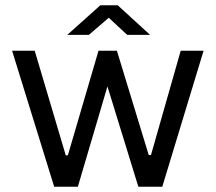

<svg xmlns="http://www.w3.org/2000/svg" viewBox="-20 -710 820 730"><path d="M186 0 26 -517H112L230 -119.5H238L354.5 -517H424.5L545.5 -120.5H554L667 -517H754L597 0H506L388.5 -381.5L276 0ZM236 -577.5 361.5 -690H427.5L550.5 -577.5H463.5L393.5 -642.5L318 -577.5Z"/></svg>

Font: Public Sans Thin
Style: Regular
Weight: 400
Version: Version 2.001